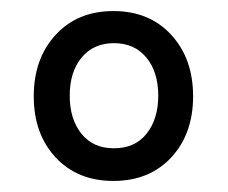

<svg xmlns="http://www.w3.org/2000/svg" viewBox="-20 -748 412 347"><path d="M185 -421Q120 -421 80.5 -463.5Q41 -506 41 -574Q41 -642 80.5 -685Q120 -728 185 -728Q250 -728 289.5 -685Q329 -642 329 -574Q329 -506 289.5 -463.5Q250 -421 185 -421ZM186 -480Q224 -480 245 -506.5Q266 -533 266 -575Q266 -618 244.5 -644Q223 -670 186 -670Q149 -670 127.5 -644Q106 -618 106 -575Q106 -533 127 -506.5Q148 -480 186 -480Z"/></svg>

Font: Noto Serif Hebrew SemiCondensed SemiBold
Style: Regular
Weight: 600
Width: 4
Designer: Monotype Design Team
Foundry: Monotype Imaging Inc.
Version: Version 2.004; ttfautohint (v1.8.4.7-5d5b)